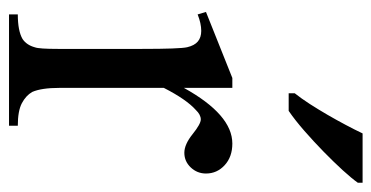

<svg xmlns="http://www.w3.org/2000/svg" viewBox="-219 -605 824 426"><g transform="rotate(90 193.0 -392.0)"><path d="M175 -495.5V-388Q234.5 -495.5 298.5 -495.5Q328 -495.5 346.5 -478.5Q365 -461.5 365 -437Q365 -417.5 351.5 -403.2Q338 -389 319 -389Q300.5 -389 277.8 -407.2Q255 -425.5 245 -425.5Q234.5 -425.5 224 -414.5Q200.5 -393.5 175 -343.5V-112Q175 -72 184 -51.5Q192 -37.5 209 -28.5Q226 -19.5 259 -19.5V0H12V-19.5Q48.5 -19.5 66.5 -30Q80 -39 85 -57.5Q88.5 -66.5 88.5 -108.5V-295Q88.5 -379 84.8 -395.2Q81 -411.5 72 -419Q63 -426.5 48.5 -426.5Q32 -426.5 12 -418.5L6.5 -437L153 -495.5ZM187 -634Q198.5 -648.5 210.8 -667.5Q223 -686.5 234.8 -706.8Q246.5 -727 257.2 -747.2Q268 -767.5 276 -784.5H385.5V-774Q376 -760.5 357.5 -740.2Q339 -720 316.5 -698Q294 -676 270.2 -655.2Q246.5 -634.5 226 -620.5H187Z"/></g></svg>

Font: MM Phetkon
Style: Regular
Weight: 400
Designer: Khon Soe Zaw Thu
Version: Version 1.00 July 15, 2016, initial release